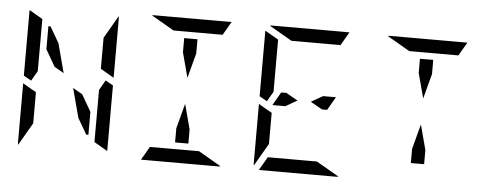

<svg xmlns="http://www.w3.org/2000/svg" viewBox="-59 -1162 3382 1324"><g transform="rotate(5 1632.0 -500.0)"><path d="M624 -782V-815L715 -972Q717 -964 717 -959V-546L624 -600V-607ZM238 -861H253L317 -751L371 -548L305 -586L238 -702ZM717 -493V-41Q717 -41 717 -39L624 -93V-95V-103V-139V-218V-454L664 -523ZM99 -507V-959Q99 -959 99 -961L192 -907V-905V-895V-861V-782V-578V-546L152 -477ZM192 -218V-185L101 -28Q99 -36 99 -41V-454L147 -426L169 -413V-414L192 -400ZM578 -298V-139H563L499 -249L445 -452L511 -414Z M1178 -763V-861H1270V-763L1224 -590ZM1348 -93 1505 -2Q1497 0 1492 0H956Q956 0 954 0L1008 -93H1011H1042H1178H1270ZM1100 -907 943 -998Q951 -1000 956 -1000H1492Q1492 -1000 1494 -1000L1440 -907H1437H1406H1270H1178ZM1270 -237V-139H1178V-237L1224 -410Z M2167 -546H2256L2203 -454H2167L2086 -500ZM1913 -454H1870H1824L1877 -546H1913L1994 -500ZM1731 -507V-959Q1731 -959 1731 -961L1824 -907V-905V-895V-861V-782V-578V-546L1784 -477ZM1824 -218V-185L1733 -28Q1731 -36 1731 -41V-454L1779 -426L1801 -413V-414L1824 -400ZM2164 -93 2321 -2Q2313 0 2308 0H1772Q1772 0 1770 0L1824 -93H1827H1858H1994H2086ZM1916 -907 1759 -998Q1767 -1000 1772 -1000H2308Q2308 -1000 2310 -1000L2256 -907H2253H2222H2086H1994Z M2810 -763V-861H2902V-763L2856 -590ZM2732 -907 2575 -998Q2583 -1000 2588 -1000H3124Q3124 -1000 3126 -1000L3072 -907H3069H3038H2902H2810ZM2902 -237V-139H2810V-237L2856 -410Z"/></g></svg>

Font: DSEG14 Modern Mini
Style: Regular
Weight: 400
Designer: Keshikan(Twitter:@keshinomi_88pro)
Version: Version 0.46